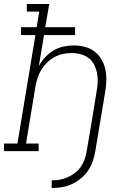

<svg xmlns="http://www.w3.org/2000/svg" viewBox="-35 -755 655 959"><path d="M223 184V146Q243 146 263 142.5Q283 139 302.5 130.5Q322 122 339.5 108.5Q357 95 369 77.5Q381 60 388 40Q395 20 398 0Q411 -75 423.5 -150Q436 -225 448 -301Q452 -324 453 -347Q454 -370 449.5 -391.5Q445 -413 435 -432.5Q425 -452 408 -465Q391 -478 369 -484Q347 -490 324 -490Q302 -490 280 -485.5Q258 -481 238 -470.5Q218 -460 201 -443.5Q184 -427 172 -407.5Q160 -388 153 -366.5Q146 -345 142 -323L95 -38H158V0H-15V-38H52L142 -580H70V-619H148L161 -697H99V-735H211L191 -619H340V-580H185L159 -425Q172 -449 191 -469.5Q210 -490 233 -503.5Q256 -517 282 -522.5Q308 -528 334 -528Q362 -528 389 -521Q416 -514 437.5 -497.5Q459 -481 472.5 -457.5Q486 -434 491.5 -407Q497 -380 496 -351.5Q495 -323 490 -294L441 0Q437 25 428.5 50Q420 75 405 97Q390 119 368.5 136.5Q347 154 323 165Q299 176 273.5 180Q248 184 223 184Z"/></svg>

Font: Iosevka Etoile XLtObl
Style: Regular
Weight: 200
Italic angle: -9°
Designer: Belleve Invis
Foundry: Belleve Invis
Version: Version 15.5.2; ttfautohint (v1.8.4)